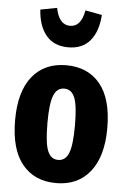

<svg xmlns="http://www.w3.org/2000/svg" viewBox="-57 -859 608 917"><g transform="rotate(5 247.0 -400.0)"><path d="M468 -265Q468 -130 409.5 -56.5Q351 17 247 17Q143 17 84.5 -54.5Q26 -126 26 -266Q26 -403 84.5 -475.5Q143 -548 247 -548Q351 -548 409.5 -477Q468 -406 468 -265ZM181 -266Q181 -170 196.5 -132Q212 -94 247 -94Q282 -94 297.5 -132.5Q313 -171 313 -265Q313 -360 297.5 -398Q282 -436 247 -436Q212 -436 196.5 -397.5Q181 -359 181 -266ZM100 -802 179 -817Q195 -737 248 -737Q301 -737 315 -817L395 -802Q390 -723 353 -678.5Q316 -634 248 -634Q180 -634 142.5 -678.5Q105 -723 100 -802Z"/></g></svg>

Font: Fira Sans Extra Condensed
Style: Bold
Weight: 700
Width: 1
Designer: Carrois Corporate & Edenspiekermann AG
Foundry: Carrois Corporate GbR & Edenspiekermann AG
Version: Version 4.203